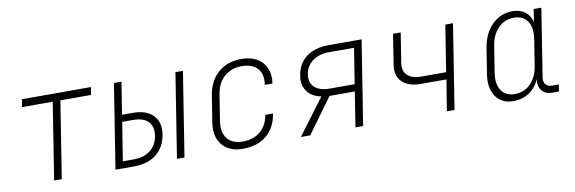

<svg xmlns="http://www.w3.org/2000/svg" viewBox="-45 -891 3691 1233"><g transform="rotate(-10 1800.0 -275.0)"><path d="M231 0 310 -500H110L118 -550H568L560 -500H360L281 0Z M631 0 718 -550H767L734 -340H806Q893 -340 936.5 -294Q980 -248 968 -170Q955 -89 898.5 -44.5Q842 0 752 0ZM1032 0 1119 -550H1168L1081 0ZM687 -45H759Q825 -45 867 -78Q909 -111 919 -170Q928 -229 896.5 -262Q865 -295 799 -295H727Z M1461 10Q1372 10 1327 -45Q1282 -100 1296 -190L1323 -360Q1338 -455 1398 -507.5Q1458 -560 1552 -560Q1611 -560 1651.5 -536Q1692 -512 1710.5 -469Q1729 -426 1720 -370H1670Q1681 -438 1647 -476Q1613 -514 1544 -514Q1476 -514 1430 -473.5Q1384 -433 1373 -360L1346 -190Q1335 -118 1368 -77Q1401 -36 1469 -36Q1538 -36 1583.5 -74.5Q1629 -113 1640 -180H1690Q1676 -89 1616 -39.5Q1556 10 1461 10Z M1840 0 2015 -234Q1954 -245 1924 -287Q1894 -329 1904 -389Q1916 -466 1972 -508Q2028 -550 2119 -550H2333L2246 0H2196L2232 -228H2067L1901 0ZM2075 -274H2239L2276 -505H2112Q2048 -505 2005 -473.5Q1962 -442 1954 -389Q1945 -336 1978 -305Q2011 -274 2075 -274Z M2792 0 2825 -202H2658Q2577 -202 2536.5 -242.5Q2496 -283 2507 -353L2538 -550H2588L2557 -353Q2550 -304 2579.5 -276Q2609 -248 2667 -248H2831L2879 -550H2929L2842 0Z M3225 10Q3149 10 3111 -45.5Q3073 -101 3087 -189L3114 -360Q3124 -420 3152.5 -465Q3181 -510 3223.5 -535Q3266 -560 3316 -560Q3367 -560 3400 -534.5Q3433 -509 3442 -466L3455 -550H3505L3435 -105Q3431 -78 3445 -61.5Q3459 -45 3485 -45H3530L3523 0H3478Q3434 0 3411.5 -29.5Q3389 -59 3396 -105Q3377 -53 3331 -21.5Q3285 10 3225 10ZM3242 -33Q3303 -33 3345 -75Q3387 -117 3398 -189L3425 -360Q3436 -432 3408 -474.5Q3380 -517 3319 -517Q3259 -517 3217 -474.5Q3175 -432 3164 -360L3137 -189Q3126 -117 3154.5 -75Q3183 -33 3242 -33Z"/></g></svg>

Font: JetBrains Mono NL Thin
Style: Italic
Weight: 100
Italic angle: -9°
Monospace: yes
Designer: Philipp Nurullin, Konstantin Bulenkov
Foundry: JetBrains
Version: Version 2.305; ttfautohint (v1.8.4.7-5d5b)